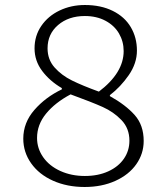

<svg xmlns="http://www.w3.org/2000/svg" viewBox="-20 -734 657 767"><path d="M73 -180Q73 -244 117.5 -295Q162 -346 227 -377V-382Q179 -410 148.5 -450.5Q118 -491 118 -541Q118 -591 145 -630.5Q172 -670 218 -692Q264 -714 319 -714Q383 -714 430.5 -690.5Q478 -667 502.5 -625.5Q527 -584 527 -532Q527 -481 494.5 -434Q462 -387 419 -354V-350Q482 -315 518 -274.5Q554 -234 554 -171Q554 -120 524.5 -78Q495 -36 441 -11.5Q387 13 318 13Q248 13 192 -12Q136 -37 104.5 -81.5Q73 -126 73 -180ZM497 -172Q497 -221 465.5 -254Q434 -287 390.5 -306.5Q347 -326 262 -357Q200 -324 164 -280Q128 -236 128 -183Q128 -141 152.5 -106Q177 -71 221 -51Q265 -31 319 -31Q372 -31 412.5 -49.5Q453 -68 475 -100Q497 -132 497 -172ZM474 -530Q474 -568 455.5 -600Q437 -632 401.5 -651Q366 -670 319 -670Q254 -670 212 -634Q170 -598 170 -541Q170 -496 198 -464.5Q226 -433 267.5 -412.5Q309 -392 375 -368Q474 -443 474 -530Z"/></svg>

Font: Nebula Sans Light
Style: Regular
Weight: 300
Designer: Paul D. Hunt for Adobe (as Source Sans)
Foundry: Nebula Entertainment & Broadcasting LLC
Version: Version 1.010